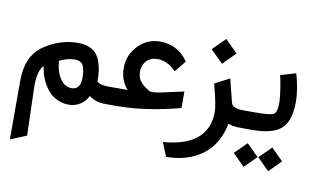

<svg xmlns="http://www.w3.org/2000/svg" viewBox="-82 -684 1905 1163"><g transform="rotate(10 871.0 -102.5)"><path d="M583 0H568.8Q508.3 0 468.3 -32.2Q458.5 -9.8 440.4 7.3Q422.4 24.4 399.4 33.4Q376.5 42.5 351.1 42.5Q310.5 42.5 276.6 25.4Q242.7 8.3 219.5 -20.5Q196.3 -49.3 181.6 -85.2Q167 -121.1 161.6 -161.1Q143.1 -145 134.5 -108.6Q126 -72.3 127.4 -22L135.7 263.7V270.5L129.9 273.4L50.8 305.7L37.1 311V296.4V-51.8Q37.1 -199.7 132.8 -268.1Q231.9 -335.9 342.8 -335.9Q378.9 -335.9 406 -326.2Q433.1 -316.4 450.7 -298.8Q468.3 -281.2 479 -254.4Q489.7 -227.5 494.4 -196.8Q499 -166 499 -126Q516.1 -107.4 571.3 -107.4H583Q586.4 -107.4 589.1 -92.5Q591.8 -77.6 591.8 -62.5V-45.9Q591.8 -30.3 589.1 -15.1Q586.4 0 583 0ZM247.1 -208.5Q252.4 -142.1 280.5 -100.6Q308.6 -59.1 350.6 -59.1Q405.3 -59.1 405.3 -131.3Q405.3 -183.1 392.1 -208.3Q378.9 -233.4 342.3 -233.4Q295.4 -233.4 247.1 -208.5Z M577.6 -107.4H687.5Q641.1 -159.2 641.1 -234.9Q641.1 -314.5 696.5 -372.3Q752 -430.2 830.6 -430.2Q938 -430.2 1000 -344.2L1004.4 -337.9L1000 -332L955.1 -276.4L947.8 -268.1L940.4 -275.9Q917.5 -298.8 889.9 -311Q862.3 -323.2 835 -323.2Q792.5 -323.2 767.1 -297.1Q741.7 -271 741.7 -231.4Q741.7 -215.8 745.4 -202.1Q749 -188.5 755.1 -178.2Q761.2 -168 771.5 -158Q781.7 -147.9 792.2 -140.4Q802.7 -132.8 817.4 -124Q824.2 -120.6 837.9 -120.6Q858.4 -120.6 896.5 -128.9L1016.1 -155.3L1027.8 -157.7V-145.5V-63.5V-56.2L1020.5 -54.2Q812.5 0 636.7 0H577.6Q559.1 0 559.1 -45.9V-62.5Q559.1 -107.4 577.6 -107.4Z M1222.7 -515.6 1298.8 -439 1222.7 -362.8 1146 -439ZM1419.4 0H1402.3Q1349.1 0 1324.2 -12.2Q1312.5 52.2 1282.7 102.3Q1252.9 152.3 1209 184.8Q1165 217.3 1109.4 234.1Q1053.7 251 988.8 251H987.3L984.4 244.6L957.5 178.2L952.6 166Q1017.6 161.1 1068.4 145Q1119.1 128.9 1155.5 100.6Q1191.9 72.3 1211.2 30Q1230.5 -12.2 1230.5 -66.4Q1230.5 -109.9 1198.7 -229.5L1196.8 -236.8L1203.6 -240.7L1276.9 -278.3L1287.6 -283.7L1290.5 -272Q1302.2 -228 1323.7 -140.1Q1331.5 -107.4 1399.9 -107.4H1419.4Q1422.9 -107.4 1425.5 -92.5Q1428.2 -77.6 1428.2 -62.5V-45.9Q1428.2 -30.3 1425.5 -15.1Q1422.9 0 1419.4 0Z M1413.6 -107.4H1473.6Q1563 -107.4 1584.2 -118.7Q1605.5 -129.9 1605.5 -187.5Q1605.5 -204.1 1603.3 -226.8Q1601.1 -249.5 1597.9 -269.8Q1594.7 -290 1591.6 -308.1Q1588.4 -326.2 1585.9 -336.9L1583.5 -347.7L1581.5 -356.4L1590.3 -358.9L1666 -381.3L1675.3 -384.3L1678.2 -375Q1679.2 -371.6 1680.9 -365.7Q1682.6 -359.9 1687 -341.8Q1691.4 -323.7 1694.8 -305.4Q1698.2 -287.1 1700.9 -261.5Q1703.6 -235.8 1703.6 -212.4Q1703.6 -95.7 1651.4 -47.9Q1599.1 0 1471.7 0H1413.6Q1395 0 1395 -45.9V-62.5Q1395 -107.4 1413.6 -107.4ZM1613.8 86.4 1681.2 153.8 1684.1 156.7 1681.2 159.2 1613.8 227.1 1610.8 229.5 1608.4 227.1 1540.5 159.2 1538.1 156.7 1540.5 153.8 1608.4 86.4 1610.8 83.5ZM1462.9 86.4 1530.3 153.8 1533.2 156.7 1530.3 159.2 1462.9 227.1 1460 229.5 1457.5 227.1 1389.6 159.2 1387.2 156.7 1389.6 153.8 1457.5 86.4 1460 83.5Z"/></g></svg>

Font: Samim Medium FD
Style: Medium-FD
Weight: 500
Foundry: DejaVu fonts team - Redesigned by Saber Rastikerdar
Version: Version 4.0.5